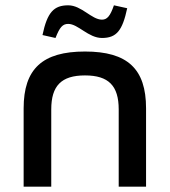

<svg xmlns="http://www.w3.org/2000/svg" viewBox="-20 -703 640 723"><path d="M69 -295V0H173V-291C173 -380 211 -419 300 -419C389 -419 427 -380 427 -291V0H530V-295C530 -444 460 -509 300 -509C140 -509 69 -444 69 -295ZM140 -571 189 -560C205 -601 216 -613 237 -613C274 -613 313 -560 364 -560C419 -560 441 -588 459 -672L409 -683C395 -642 383 -629 364 -629C325 -629 287 -683 237 -683C183 -683 158 -657 140 -571Z"/></svg>

Font: LT Wave Mono Medium
Style: Regular
Weight: 500
Designer: Daniel Lyons
Version: Version 2.5 (Glyphs App)